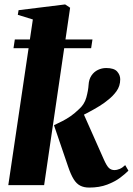

<svg xmlns="http://www.w3.org/2000/svg" viewBox="-20 -837 600 868"><path d="M17.5 0 128.5 -749 60.5 -770 64 -791 274.5 -817 297 -802 179.5 0ZM383 11Q359.5 11 342.5 2.2Q325.5 -6.5 312.8 -27.2Q300 -48 288 -83.5L224 -271Q244.5 -280.5 263 -290Q281.5 -299.5 299.2 -311.8Q317 -324 335 -341.5Q361.5 -364 370.2 -396Q379 -428 380.5 -453.5Q382 -478.5 393.5 -495.5Q405 -512.5 422.8 -521Q440.5 -529.5 460 -529.5Q495.5 -529.5 509.5 -513.8Q523.5 -498 523.5 -478.5Q523.5 -448 506.5 -424.5Q489.5 -401 466 -383.5Q453 -372 429 -357.2Q405 -342.5 376.2 -327.2Q347.5 -312 317.8 -298.8Q288 -285.5 262 -276.5L354 -331L449 -117Q461.5 -88.5 471.8 -78.2Q482 -68 498 -68Q508 -68 520.8 -73.2Q533.5 -78.5 546 -90.5L560.5 -65.5Q547.5 -52 523.8 -34Q500 -16 464.8 -2.5Q429.5 11 383 11ZM47 -658.5H398L392 -619H41Z"/></svg>

Font: Merriweather 120pt Black
Style: Italic
Weight: 900
Italic angle: -7.8°
Version: Version 2.101